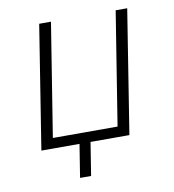

<svg xmlns="http://www.w3.org/2000/svg" viewBox="-73 -557 685 754"><g transform="rotate(-10 269.0 -180.0)"><path d="M186 132 207 0H55L133 -492H180L108 -41H366L438 -492H484L406 0H251L230 132Z"/></g></svg>

Font: Nunito Sans 7pt Condensed ExtraLight
Style: Italic
Weight: 250
Width: 3
Italic angle: -9°
Designer: Vernon Adams
Foundry: Vernon Adams
Version: Version 3.101;gftools[0.9.27]